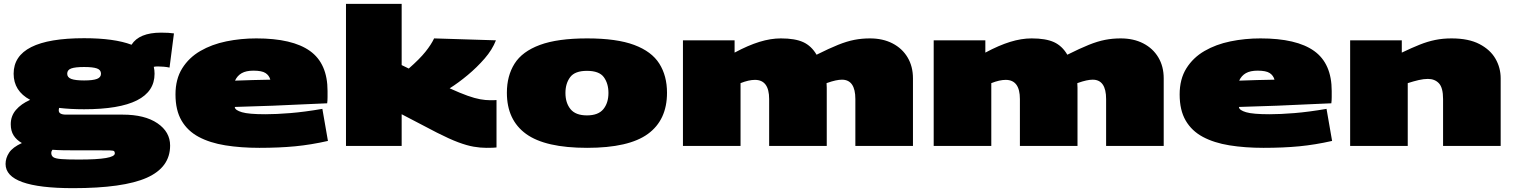

<svg xmlns="http://www.w3.org/2000/svg" viewBox="-20 -760 7890 1000"><path d="M360 220Q9 220 9 94Q9 63 27.5 35Q46 7 94 -15Q66 -31 51 -54.5Q36 -78 36 -113Q36 -156 63 -187.5Q90 -219 137 -240Q51 -286 51 -376Q51 -561 418 -561Q575 -561 665 -527Q705 -590 819 -590Q840 -590 856.5 -589Q873 -588 886 -586L863 -408Q850 -411 833 -412.5Q816 -414 802 -414Q790 -414 781 -412Q785 -395 785 -376Q785 -191 418 -191Q346 -191 288 -198Q286 -192 286 -185Q286 -163 324 -163H619Q734 -163 800 -118Q866 -73 866 -2Q866 112 744 166Q622 220 360 220ZM418 -341Q464 -341 485 -349Q506 -357 506 -376Q506 -396 485 -403.5Q464 -411 418 -411Q372 -411 351 -403.5Q330 -396 330 -376Q330 -357 351 -349Q372 -341 418 -341ZM247 36Q247 51 257.5 58.5Q268 66 299 68.5Q330 71 390 71Q486 71 532 63Q578 55 578 39Q578 31 574.5 27.5Q571 24 553.5 23.5Q536 23 493 23H367Q336 23 307.5 22.5Q279 22 253 20Q247 28 247 36Z M1331 10Q1234 10 1153.5 -3Q1073 -16 1015 -47Q957 -78 925.5 -132Q894 -186 894 -268Q894 -348 929 -404Q964 -460 1023.5 -494.5Q1083 -529 1158.5 -544.5Q1234 -560 1315 -560Q1503 -560 1594.5 -494.5Q1686 -429 1686 -286Q1686 -273 1686 -254.5Q1686 -236 1684 -222Q1627 -220 1558 -216.5Q1489 -213 1402 -209.5Q1315 -206 1203 -203V-201Q1205 -186 1240 -175.5Q1275 -165 1363 -165Q1418 -165 1492 -171Q1566 -177 1659 -193L1688 -26Q1600 -6 1517 2Q1434 10 1331 10ZM1204 -340Q1248 -342 1296.5 -343Q1345 -344 1388 -345Q1382 -367 1363 -379.5Q1344 -392 1300 -392Q1262 -392 1239 -379Q1216 -366 1204 -340Z M2513 10Q2482 10 2447 4Q2412 -2 2366.5 -19Q2321 -36 2256 -69L2072 -165V0H1782V-740H2072V-421L2109 -403Q2166 -453 2196 -490.5Q2226 -528 2241 -560L2563 -550Q2544 -501 2504 -455Q2464 -409 2416 -369Q2368 -329 2322 -300Q2377 -275 2415 -261.5Q2453 -248 2481 -243Q2509 -238 2533 -238Q2542 -238 2550 -238Q2558 -238 2566 -239V8Q2558 9 2547 9.5Q2536 10 2513 10Z M2620 -277Q2620 -365 2660 -428.5Q2700 -492 2792 -526Q2884 -560 3038 -560Q3192 -560 3283 -526Q3374 -492 3414 -428.5Q3454 -365 3454 -277Q3454 -135 3354.5 -62.5Q3255 10 3038 10Q2820 10 2720 -62.5Q2620 -135 2620 -277ZM2925 -276Q2925 -224 2951.5 -191.5Q2978 -159 3037 -159Q3096 -159 3122.5 -191.5Q3149 -224 3149 -276Q3149 -325 3125 -358Q3101 -391 3037 -391Q2974 -391 2949.5 -358Q2925 -325 2925 -276Z M3537 0V-550H3806V-486Q3877 -524 3935.5 -542Q3994 -560 4047 -560Q4121 -560 4163.5 -540.5Q4206 -521 4233 -475Q4299 -508 4345 -526.5Q4391 -545 4430 -552.5Q4469 -560 4511 -560Q4578 -560 4628.5 -534Q4679 -508 4707 -461Q4735 -414 4735 -352V0H4435V-244Q4435 -345 4365 -345Q4351 -345 4332 -341Q4313 -337 4285 -327Q4286 -315 4286 -302.5Q4286 -290 4286 -278V0H3986V-244Q3986 -344 3912 -344Q3880 -344 3837 -327V0Z M4843 0V-550H5112V-486Q5183 -524 5241.5 -542Q5300 -560 5353 -560Q5427 -560 5469.5 -540.5Q5512 -521 5539 -475Q5605 -508 5651 -526.5Q5697 -545 5736 -552.5Q5775 -560 5817 -560Q5884 -560 5934.5 -534Q5985 -508 6013 -461Q6041 -414 6041 -352V0H5741V-244Q5741 -345 5671 -345Q5657 -345 5638 -341Q5619 -337 5591 -327Q5592 -315 5592 -302.5Q5592 -290 5592 -278V0H5292V-244Q5292 -344 5218 -344Q5186 -344 5143 -327V0Z M6561 10Q6464 10 6383.5 -3Q6303 -16 6245 -47Q6187 -78 6155.5 -132Q6124 -186 6124 -268Q6124 -348 6159 -404Q6194 -460 6253.5 -494.5Q6313 -529 6388.5 -544.5Q6464 -560 6545 -560Q6733 -560 6824.5 -494.5Q6916 -429 6916 -286Q6916 -273 6916 -254.5Q6916 -236 6914 -222Q6857 -220 6788 -216.5Q6719 -213 6632 -209.5Q6545 -206 6433 -203V-201Q6435 -186 6470 -175.5Q6505 -165 6593 -165Q6648 -165 6722 -171Q6796 -177 6889 -193L6918 -26Q6830 -6 6747 2Q6664 10 6561 10ZM6434 -340Q6478 -342 6526.5 -343Q6575 -344 6618 -345Q6612 -367 6593 -379.5Q6574 -392 6530 -392Q6492 -392 6469 -379Q6446 -366 6434 -340Z M7012 0V-550H7281V-486Q7333 -511 7374.5 -527.5Q7416 -544 7455.5 -552Q7495 -560 7540 -560Q7629 -560 7685.5 -530.5Q7742 -501 7769 -454Q7796 -407 7796 -352V0H7496V-244Q7496 -303 7474.5 -326Q7453 -349 7417 -349Q7395 -349 7369 -343Q7343 -337 7312 -327V0Z"/></svg>

Font: Georama ExtraExtended Black
Style: Regular
Weight: 900
Width: 8
Designer: Jean-Baptiste Levee
Foundry: Production Type
Version: Version 1.000